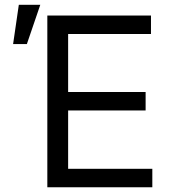

<svg xmlns="http://www.w3.org/2000/svg" viewBox="-20 -793 730 813"><path d="M180.4 0H625V-78.1H268.5V-325.3H596.6V-403.4H268.5V-649.1H619.3V-727.3H180.4ZM35.5 -606.5H93.8L150.6 -772.7H59.7Z"/></svg>

Font: Margiela Sans
Style: Regular
Weight: 400
Designer: Stefan Endress, Andreas Faust
Version: Version 1.100;FEAKit 1.0